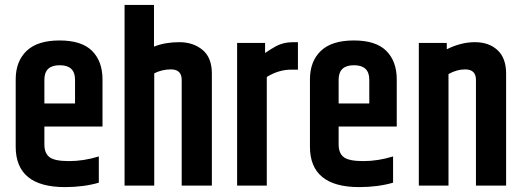

<svg xmlns="http://www.w3.org/2000/svg" viewBox="-20 -757 2133 783"><path d="M44 -159V-433Q44 -507 88.5 -549.5Q133 -592 223 -592Q313 -592 355.5 -549.5Q398 -507 398 -433V-241H161V-168Q161 -132 182 -116Q203 -100 262 -100Q321 -100 383 -119V-12Q321 6 245 6Q44 6 44 -159ZM161 -335H286V-432Q286 -491 223.5 -491Q161 -491 161 -432Z M488 -737H608V-567Q654 -585 711 -585Q768 -585 806 -553.5Q844 -522 844 -457V0H721V-431Q721 -474 677 -474Q641 -474 609 -458V0H488Z M1175 -585H1195V-473H1168Q1116 -473 1068 -443V0H947V-582H1061V-541Q1090 -560 1101 -566Q1134 -585 1175 -585Z M1244 -159V-433Q1244 -507 1288.5 -549.5Q1333 -592 1423 -592Q1513 -592 1555.5 -549.5Q1598 -507 1598 -433V-241H1361V-168Q1361 -132 1382 -116Q1403 -100 1462 -100Q1521 -100 1583 -119V-12Q1521 6 1445 6Q1244 6 1244 -159ZM1361 -335H1486V-432Q1486 -491 1423.5 -491Q1361 -491 1361 -432Z M1802 -556Q1860 -585 1917 -585Q1974 -585 2009 -552.5Q2044 -520 2044 -457V0H1921V-431Q1921 -474 1877 -474Q1843 -474 1809 -455V0H1688V-582H1802Z"/></svg>

Font: Khand SemiBold
Style: Regular
Weight: 600
Designer: Devanagari: Sanchit Sawaria, Jyotish Sonowal; Latin: Satya Rajpurohit
Foundry: Indian Type Foundry
Version: Version 1.101;PS 1.0;hotconv 1.0.78;makeotf.lib2.5.61930; tt